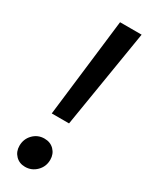

<svg xmlns="http://www.w3.org/2000/svg" viewBox="-187 -728 609 779"><g transform="rotate(30 117.5 -338.5)"><path d="M126 -689H227L152 -230H71ZM23 -51Q23 -83 44.5 -105Q66 -127 97 -127Q125 -127 142.5 -109Q160 -91 160 -64Q160 -32 138 -10Q116 12 85 12Q58 12 40.5 -6Q23 -24 23 -51Z"/></g></svg>

Font: Fira Sans
Style: Italic
Weight: 400
Italic angle: -8°
Designer: bBox Type GmbH & Carrois Corporate GbR & Edenspiekermann AG
Foundry: bBox Type GmbH & Carrois Corporate GbR & Edenspiekermann AG
Version: Version 4.301